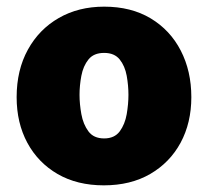

<svg xmlns="http://www.w3.org/2000/svg" viewBox="-20 -547 625 577"><path d="M292 10Q212 10 153.2 -24Q94.5 -58 62.2 -117.8Q30 -177.5 30 -255Q30 -336.5 63.8 -397.8Q97.5 -459 156.8 -493Q216 -527 293 -527Q374 -527 432.8 -491.8Q491.5 -456.5 523.2 -395Q555 -333.5 555 -255Q555 -178 522.8 -118.2Q490.5 -58.5 431.5 -24.2Q372.5 10 292 10ZM293 -131Q324 -131 339.8 -152.2Q355.5 -173.5 360.8 -204Q366 -234.5 366 -262Q366 -290 360.8 -319.2Q355.5 -348.5 339.8 -368.2Q324 -388 293 -388Q261.5 -388 245.8 -368.2Q230 -348.5 224.5 -319.2Q219 -290 219 -262Q219 -234.5 224.5 -204Q230 -173.5 245.8 -152.2Q261.5 -131 293 -131Z"/></svg>

Font: Public Sans Thin Black
Style: Regular
Weight: 900
Version: Version 2.001